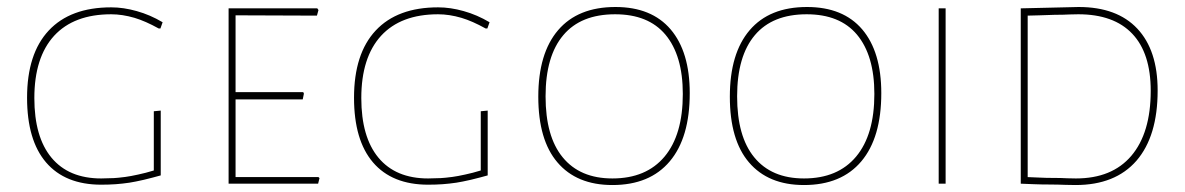

<svg xmlns="http://www.w3.org/2000/svg" viewBox="-20 -530 3418 554"><path d="M449.2 -465.8 442.9 -447.8H438Q399.4 -469.2 368.2 -478.5Q333 -488.8 300.8 -488.8Q193.4 -488.8 136.2 -426.8Q79.1 -364.3 79.1 -247.1Q79.1 -134.8 128.4 -75.2Q178.2 -15.1 272 -15.1Q285.6 -15.1 308.1 -16.1Q319.3 -16.6 341.8 -19.5Q356.9 -21.5 378.9 -26.4Q399.9 -30.8 423.8 -38.1V-209L443.8 -210.9V-23.9Q423.3 -18.1 395 -11.2Q369.6 -5.4 353.5 -2.9Q334 0 314 1.5Q293.9 2.9 272 2.9Q168 2.9 112.8 -61.5Q58.1 -125.5 58.1 -248Q58.1 -375 120.6 -441.9Q183.1 -508.8 300.8 -508.8Q336.4 -508.8 374.5 -498Q413.1 -487.3 449.2 -465.8Z M897.9 0H639.6V-505.9H895.5L898.9 -501L894.5 -484.9L659.7 -485.8V-264.2H855L856.9 -259.8L853.5 -243.2H659.7V-19H898.9L901.9 -16.1Z M1392.6 -465.8 1386.2 -447.8H1381.3Q1342.8 -469.2 1311.5 -478.5Q1276.4 -488.8 1244.1 -488.8Q1136.7 -488.8 1079.6 -426.8Q1022.5 -364.3 1022.5 -247.1Q1022.5 -134.8 1071.8 -75.2Q1121.6 -15.1 1215.3 -15.1Q1229 -15.1 1251.5 -16.1Q1262.7 -16.6 1285.2 -19.5Q1300.3 -21.5 1322.3 -26.4Q1343.3 -30.8 1367.2 -38.1V-209L1387.2 -210.9V-23.9Q1366.7 -18.1 1338.4 -11.2Q1313 -5.4 1296.9 -2.9Q1277.3 0 1257.3 1.5Q1237.3 2.9 1215.3 2.9Q1111.3 2.9 1056.2 -61.5Q1001.5 -125.5 1001.5 -248Q1001.5 -375 1064 -441.9Q1126.5 -508.8 1244.1 -508.8Q1279.8 -508.8 1317.9 -498Q1356.4 -487.3 1392.6 -465.8Z M1747.1 3.9Q1644 3.9 1588.4 -61.5Q1533.2 -126 1533.2 -251Q1533.2 -376 1590.3 -442.9Q1647.5 -509.8 1755.9 -509.8Q1859.9 -509.8 1915 -445.3Q1970.2 -380.4 1970.2 -261.2Q1970.2 -132.8 1912.6 -64.5Q1855 3.9 1747.1 3.9ZM1754.9 -488.8Q1656.2 -488.8 1605.5 -428.7Q1554.2 -368.2 1554.2 -252Q1554.2 -136.2 1603.5 -76.2Q1653.3 -15.1 1747.1 -15.1Q1844.7 -15.1 1897.5 -78.1Q1950.2 -141.1 1950.2 -258.8Q1950.2 -370.1 1899.9 -430.2Q1850.6 -488.8 1754.9 -488.8Z M2299.8 3.9Q2196.8 3.9 2141.1 -61.5Q2085.9 -126 2085.9 -251Q2085.9 -376 2143.1 -442.9Q2200.2 -509.8 2308.6 -509.8Q2412.6 -509.8 2467.8 -445.3Q2522.9 -380.4 2522.9 -261.2Q2522.9 -132.8 2465.3 -64.5Q2407.7 3.9 2299.8 3.9ZM2307.6 -488.8Q2209 -488.8 2158.2 -428.7Q2106.9 -368.2 2106.9 -252Q2106.9 -136.2 2156.2 -76.2Q2206.1 -15.1 2299.8 -15.1Q2397.5 -15.1 2450.2 -78.1Q2502.9 -141.1 2502.9 -258.8Q2502.9 -370.1 2452.6 -430.2Q2403.3 -488.8 2307.6 -488.8Z M2708.5 -505.9V0H2688.5V-505.9Z M3092.3 -509.8Q3203.1 -509.8 3261.7 -447.3Q3320.3 -384.8 3320.3 -269Q3320.3 -137.2 3259.3 -66.4Q3198.2 3.9 3083.5 3.9Q3068.4 3.9 3054.7 3.4Q3047.4 2.9 3032.7 2.7Q3018.1 2.4 3010.3 2.4Q3002.4 2.4 2986.6 2.2Q2970.7 2 2962.9 1.5Q2939 0.5 2925.3 0V-505.9ZM3300.3 -268.1Q3300.3 -376.5 3247.1 -432.6Q3193.8 -488.8 3091.3 -488.8Q3079.1 -488.8 3066.4 -488.3Q3059.6 -487.8 3045.7 -487.5Q3031.7 -487.3 3024.4 -487.3Q2994.1 -486.3 2979.5 -485.8Q2950.2 -484.9 2945.3 -484.9V-19Q2958.5 -18.6 2979 -17.6Q2985.8 -17.1 2999.8 -16.8Q3013.7 -16.6 3020.5 -16.6Q3027.3 -16.6 3040.3 -16.4Q3053.2 -16.1 3059.6 -15.6Q3071.8 -15.1 3084.5 -15.1Q3188.5 -15.1 3244.1 -80.1Q3300.3 -146 3300.3 -268.1Z"/></svg>

Font: Datalegreya
Style: Dot
Weight: 700
Designer: Figs Lab
Foundry: Figs Lab
Version: Version 1.002;PS 001.002;hotconv 1.0.70;makeotf.lib2.5.58329